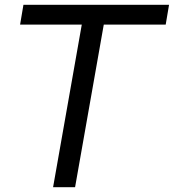

<svg xmlns="http://www.w3.org/2000/svg" viewBox="-20 -783 727 803"><path d="M294 0H202L322 -680H64L78 -763H687L673 -680H414Z"/></svg>

Font: Open Sauce Sans
Style: Italic
Weight: 400
Italic angle: -10°
Designer: Alfredo Marco Pradil
Foundry: Creative Sauce Fz LLC
Version: Version 1.477